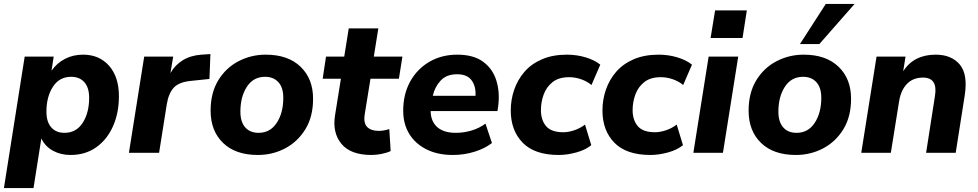

<svg xmlns="http://www.w3.org/2000/svg" viewBox="-29 -780 4992 980"><path d="M-9 180 97 -491H245L234 -419Q261 -458 302.5 -479.5Q344 -501 395 -501Q478 -501 528 -444Q578 -387 578 -289Q578 -204 548 -136Q518 -68 462.5 -28.5Q407 11 331 11Q281 11 241.5 -10.5Q202 -32 182 -73L142 180ZM300 -102Q360 -102 393 -153Q426 -204 426 -281Q426 -333 401.5 -360.5Q377 -388 334 -388Q274 -388 241 -337Q208 -286 208 -210Q208 -158 232.5 -130Q257 -102 300 -102Z M629 0 707 -491H855L841 -407Q864 -448 904 -472.5Q944 -497 999 -501L1045 -504L1040 -377L944 -367Q884 -361 857.5 -332Q831 -303 822 -246L783 0Z M1287 11Q1173 11 1109.5 -50.5Q1046 -112 1046 -215Q1046 -306 1085 -370Q1124 -434 1188.5 -467.5Q1253 -501 1327 -501Q1441 -501 1505 -439.5Q1569 -378 1569 -276Q1569 -184 1529.5 -120Q1490 -56 1426 -22.5Q1362 11 1287 11ZM1291 -102Q1350 -102 1383.5 -153Q1417 -204 1417 -281Q1417 -333 1392 -360.5Q1367 -388 1324 -388Q1264 -388 1231 -337Q1198 -286 1198 -210Q1198 -158 1222.5 -130Q1247 -102 1291 -102Z M1867 11Q1761 11 1714 -45.5Q1667 -102 1681 -191L1711 -378H1618L1635 -491H1728L1751 -635H1902L1879 -491H2025L2007 -378H1862L1833 -199Q1825 -152 1845 -132Q1865 -112 1904 -112Q1929 -112 1958 -121L1965 -9Q1946 0 1919 5.5Q1892 11 1867 11Z M2282 11Q2205 11 2148 -17.5Q2091 -46 2060 -96.5Q2029 -147 2029 -215Q2029 -299 2064.5 -363.5Q2100 -428 2162.5 -464.5Q2225 -501 2305 -501Q2387 -501 2436 -465.5Q2485 -430 2504 -370.5Q2523 -311 2514 -239L2510 -213H2169Q2170 -160 2203 -131Q2236 -102 2297 -102Q2339 -102 2378.5 -114Q2418 -126 2449 -149L2482 -50Q2446 -22 2393 -5.5Q2340 11 2282 11ZM2304 -401Q2250 -401 2220 -368.5Q2190 -336 2180 -291H2398Q2401 -338 2378.5 -369.5Q2356 -401 2304 -401Z M2823 11Q2700 11 2639 -51.5Q2578 -114 2578 -216Q2578 -271 2595.5 -322Q2613 -373 2648 -413.5Q2683 -454 2737.5 -477.5Q2792 -501 2865 -501Q2914 -501 2959.5 -487.5Q3005 -474 3035 -450L2990 -346Q2969 -364 2938.5 -375Q2908 -386 2876 -386Q2823 -386 2791.5 -361Q2760 -336 2746 -297.5Q2732 -259 2732 -218Q2732 -167 2758.5 -136Q2785 -105 2846 -105Q2872 -105 2902 -115Q2932 -125 2957 -144L2989 -39Q2960 -15 2913 -2Q2866 11 2823 11Z M3291 11Q3168 11 3107 -51.5Q3046 -114 3046 -216Q3046 -271 3063.5 -322Q3081 -373 3116 -413.5Q3151 -454 3205.5 -477.5Q3260 -501 3333 -501Q3382 -501 3427.5 -487.5Q3473 -474 3503 -450L3458 -346Q3437 -364 3406.5 -375Q3376 -386 3344 -386Q3291 -386 3259.5 -361Q3228 -336 3214 -297.5Q3200 -259 3200 -218Q3200 -167 3226.5 -136Q3253 -105 3314 -105Q3340 -105 3370 -115Q3400 -125 3425 -144L3457 -39Q3428 -15 3381 -2Q3334 11 3291 11Z M3598 -586 3621 -727H3783L3761 -586ZM3510 0 3588 -491H3739L3661 0Z M4033 11Q3919 11 3855.5 -50.5Q3792 -112 3792 -215Q3792 -306 3831 -370Q3870 -434 3934.5 -467.5Q3999 -501 4073 -501Q4187 -501 4251 -439.5Q4315 -378 4315 -276Q4315 -184 4275.5 -120Q4236 -56 4172 -22.5Q4108 11 4033 11ZM4037 -102Q4096 -102 4129.5 -153Q4163 -204 4163 -281Q4163 -333 4138 -360.5Q4113 -388 4070 -388Q4010 -388 3977 -337Q3944 -286 3944 -210Q3944 -158 3968.5 -130Q3993 -102 4037 -102ZM4054 -555 4186 -760H4333L4153 -555Z M4367 0 4445 -491H4593L4581 -416Q4635 -501 4747 -501Q4827 -501 4869.5 -451Q4912 -401 4895 -292L4849 0H4698L4743 -289Q4759 -384 4682 -384Q4631 -384 4600 -351.5Q4569 -319 4560 -262L4518 0Z"/></svg>

Font: Nunito Sans ExtraBold
Style: Italic
Weight: 800
Italic angle: -9°
Designer: Vernon Adams
Foundry: Vernon Adams
Version: Version 3.006; ttfautohint (v1.8.3)